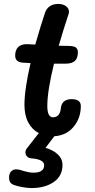

<svg xmlns="http://www.w3.org/2000/svg" viewBox="-20 -690 483 974"><path d="M255 2 211 60Q250 71 273.5 93.5Q297 116 297 147Q297 203 252.5 233.5Q208 264 140 264Q119 264 92 259Q65 254 50 248Q26 240 26 211Q26 191 36 180Q46 169 62 169Q69 169 73 170Q89 173 98 177Q103 178 118.5 182Q134 186 149 186Q204 186 204 148Q204 118 137 113Q125 112 117 103.5Q109 95 109 83Q109 70 120 58L177 -15Q143 -32 123.5 -68.5Q104 -105 104 -158Q104 -236 135 -370L98 -372Q57 -374 57 -408Q57 -436 72 -451Q87 -466 116 -466Q129 -466 159 -464Q189 -569 209 -627Q216 -647 233 -658.5Q250 -670 276 -670Q300 -670 315 -658.5Q330 -647 330 -630Q330 -624 327 -616Q300 -535 278 -458Q296 -457 333 -457Q356 -456 365.5 -448.5Q375 -441 375 -425Q375 -395 360 -381Q345 -367 312 -367H254Q220 -229 220 -152Q220 -95 249 -95Q285 -95 289 -144Q295 -187 344 -187Q390 -187 390 -152Q390 -91 353.5 -47Q317 -3 256 1Z"/></svg>

Font: Mali SemiBold
Style: Italic
Weight: 600
Italic angle: -10°
Version: Version 1.000; ttfautohint (v1.6)